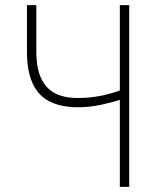

<svg xmlns="http://www.w3.org/2000/svg" viewBox="-20 -731 615 751"><path d="M85.4 -710.9H122.1V-530.8Q122.1 -464.8 140.9 -424.6Q159.7 -384.3 195.6 -366Q231.4 -347.7 284.7 -347.7Q307.1 -347.7 329.8 -349.9Q352.5 -352.1 375 -356.4Q397.5 -360.8 419.4 -367.4Q441.4 -374 463.4 -381.8V-345.7Q442.9 -338.4 421.6 -332.5Q400.4 -326.7 378.2 -321.8Q356 -316.9 332.5 -314.2Q309.1 -311.5 284.7 -311.5Q220.7 -311.5 176.3 -333Q131.8 -354.5 108.6 -402.8Q85.4 -451.2 85.4 -530.8ZM448.7 -710.9H485.4V0H448.7Z"/></svg>

Font: Roboto Condensed ExtraLight
Style: Regular
Weight: 250
Designer: Christian Robertson
Foundry: Google
Version: Version 3.008; 2023